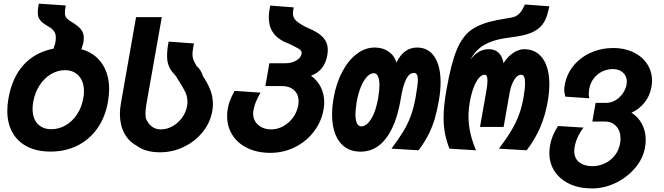

<svg xmlns="http://www.w3.org/2000/svg" viewBox="-20 -819 3640 1052"><path d="M20 -213Q20 -242 26.5 -281Q46.5 -394 108.8 -463Q171 -532 273 -552.5L283 -583.5Q286 -601.5 286 -614Q286 -629.5 280.5 -640.5Q275 -651.5 261 -664Q229 -683 215.5 -693.2Q202 -703.5 194.5 -716.8Q187 -730 187 -751.5Q187 -769 192.5 -799L340.5 -789Q335.5 -763.5 335.5 -749Q335.5 -735 339.5 -727.8Q343.5 -720.5 350 -715Q356.5 -709.5 359 -707Q389.5 -689.5 406.5 -675.2Q423.5 -661 431.2 -646Q439 -631 439 -611Q439 -600.5 436.5 -584L426 -549Q497.5 -530 537.8 -472.2Q578 -414.5 578 -329.5Q578 -300 571.5 -261Q556.5 -176.5 513.2 -115.2Q470 -54 404.2 -21.2Q338.5 11.5 257.5 11.5Q183.5 11.5 130.2 -15.2Q77 -42 48.5 -92.5Q20 -143 20 -213ZM436.5 -281Q440 -300 440 -318.5Q440 -372 411.8 -403.2Q383.5 -434.5 336 -434.5Q295.5 -434.5 258.8 -412.5Q222 -390.5 196.5 -351Q171 -311.5 162 -261Q158.5 -242 158.5 -222.5Q158.5 -170 186.2 -140.5Q214 -111 261 -111Q302 -111 339 -132Q376 -153 401.8 -191.8Q427.5 -230.5 436.5 -281Z M727.5 -21.5Q684 -45 660.5 -90.2Q637 -135.5 637 -195Q637 -221.5 642.5 -253L725.5 -725H866.5L782 -247.5Q777 -217.5 777 -199.5Q777 -184.5 779 -171Q790 -143 811 -126.5Q832 -110 861 -110Q894 -110 924.8 -127Q955.5 -144 977.2 -173.5Q999 -203 1005 -238.5Q1007 -249 1007 -261.5Q1007 -289 996 -313Q985 -337 960 -376L943 -403Q925.5 -422.5 916.8 -434.5Q908 -446.5 901.8 -466.2Q895.5 -486 895.5 -515Q895.5 -548 904 -591L1042.5 -581Q1039 -562.5 1036.8 -547.2Q1034.5 -532 1034.5 -521.5Q1034.5 -506 1039.5 -492.5Q1044.5 -479 1057.5 -457Q1069 -448 1078.2 -432.8Q1087.5 -417.5 1093 -399.5Q1113 -371.5 1129.8 -332.8Q1146.5 -294 1146.5 -247Q1146.5 -227.5 1143 -210Q1132 -147 1090.5 -95.5Q1049 -44 987.2 -14.2Q925.5 15.5 856.5 15.5Q776.5 15.5 727.5 -21.5Z M1224.5 -182.5Q1224.5 -204.5 1228 -224Q1232 -246 1239.8 -267.2Q1247.5 -288.5 1265.5 -321L1407.5 -311.5Q1391 -283 1382 -261Q1373 -239 1369 -216Q1367 -206.5 1367 -196.5Q1367 -170.5 1380.2 -150.8Q1393.5 -131 1416 -120.5Q1438.5 -110 1465.5 -110Q1501 -110 1532.8 -127.8Q1564.5 -145.5 1586 -175.5Q1607.5 -205.5 1614 -241.5Q1616 -251.5 1616 -263.5Q1616 -302 1591.2 -324.8Q1566.5 -347.5 1525 -347.5H1434L1456 -472.5H1545Q1577.5 -472.5 1603 -487.2Q1628.5 -502 1633 -525.5Q1634 -534.5 1629 -541.2Q1624 -548 1613.2 -554Q1602.5 -560 1578.5 -572L1564 -579Q1506 -600.5 1479.5 -635.8Q1453 -671 1453 -723.5Q1453 -753.5 1460.5 -788.5L1589 -778.5Q1585 -753.5 1585 -745.5Q1585 -725 1599 -709.2Q1613 -693.5 1653 -672.5Q1694.5 -655 1720.5 -638.5Q1746.5 -622 1761.2 -599.5Q1776 -577 1776 -545.5Q1776 -534 1773.5 -517.5Q1766 -474 1744 -446.2Q1722 -418.5 1684 -404Q1719 -379 1737.8 -341Q1756.5 -303 1756.5 -258Q1756.5 -238 1753 -220Q1741 -151.5 1699.2 -97.2Q1657.5 -43 1595.2 -12.2Q1533 18.5 1461 18.5Q1391 18.5 1337.2 -7Q1283.5 -32.5 1254 -78.2Q1224.5 -124 1224.5 -182.5Z M1799.5 -191Q1799.5 -232.5 1808 -282.5Q1822 -362.5 1855 -425.2Q1888 -488 1934.2 -523.2Q1980.5 -558.5 2033 -558.5Q2077.5 -558.5 2109.2 -536.5Q2141 -514.5 2152 -476Q2192 -558.5 2265 -558.5Q2327 -558.5 2360.5 -508Q2394 -457.5 2394 -368.5Q2394 -321 2384.5 -267.5Q2374.5 -211 2362.2 -168.8Q2350 -126.5 2329 -84.2Q2308 -42 2273.5 4.5L2125 -4.5Q2167.5 -62 2190.5 -100Q2213.5 -138 2230 -181.8Q2246.5 -225.5 2257.5 -287L2259.5 -300.5Q2264.5 -329 2267 -347.8Q2269.5 -366.5 2269.5 -381Q2269.5 -419.5 2249 -419.5Q2223 -419.5 2206.5 -387.2Q2190 -355 2181 -305.5L2174 -267.5Q2150.5 -134 2095 -61Q2039.5 12 1955.5 12Q1906 12 1871 -12.5Q1836 -37 1817.8 -82.5Q1799.5 -128 1799.5 -191ZM2052 -281.5Q2059 -323.5 2059 -351Q2059 -383.5 2051 -400.8Q2043 -418 2028 -418Q2009.5 -418 1991.2 -399Q1973 -380 1958 -344.5Q1943 -309 1934.5 -261.5Q1927.5 -219.5 1927.5 -192.5Q1927.5 -160.5 1935.8 -143.5Q1944 -126.5 1959 -126.5Q1978.5 -126.5 1996.5 -144.8Q2014.5 -163 2029 -198Q2043.5 -233 2052 -281.5Z M2410.5 -173.5Q2410.5 -240.5 2427 -331Q2452 -473 2483.2 -547.5Q2514.5 -622 2564.5 -656.8Q2614.5 -691.5 2704 -709L2786 -723.5Q2811 -728.5 2827 -746.2Q2843 -764 2856 -794.5L2990 -784.5Q2981.5 -748 2976.8 -733.2Q2972 -718.5 2963.5 -702Q2944.5 -668 2909.2 -648.5Q2874 -629 2814.5 -619.5L2740 -608.5Q2679 -599 2633.2 -573Q2587.5 -547 2557.5 -492.5Q2582 -523.5 2605.8 -536.5Q2629.5 -549.5 2658 -549.5Q2725 -549.5 2739 -473Q2762.5 -510 2792.8 -529.8Q2823 -549.5 2852.5 -549.5Q2895 -549.5 2926 -527Q2957 -504.5 2973.5 -461.2Q2990 -418 2990 -357.5Q2990 -314.5 2981 -262.5Q2968 -187.5 2940.2 -122Q2912.5 -56.5 2865.5 4.5L2713.5 -4.5Q2775.5 -85.5 2805.2 -147Q2835 -208.5 2847.5 -279Q2857 -333.5 2857 -363.5Q2857 -409.5 2836 -409.5Q2814 -409.5 2796.8 -380.8Q2779.5 -352 2772 -309L2739.5 -123.5H2610L2644.5 -319Q2651 -355 2651 -377Q2651 -393 2647.2 -401.2Q2643.5 -409.5 2635 -409.5Q2619 -409.5 2603.5 -391.2Q2588 -373 2575 -339Q2562 -305 2554 -259.5Q2547 -219 2547 -180.5Q2547 -137.5 2556.8 -92.2Q2566.5 -47 2588 4.5L2442.5 -4.5Q2426.5 -45 2418.5 -86Q2410.5 -127 2410.5 -173.5Z M2990 18Q2990 -0.5 2994 -23Q2998.5 -49 3007.8 -72Q3017 -95 3037 -128.5L3177 -120Q3137.5 -67.5 3128.5 -13Q3126.5 -2.5 3126.5 9Q3126.5 49 3154 70.2Q3181.5 91.5 3226.5 91.5Q3261 91.5 3293.2 76.5Q3325.5 61.5 3348 33.5Q3370.5 5.5 3377.5 -32Q3380 -48 3380 -59Q3380 -101 3356.8 -127Q3333.5 -153 3295.5 -153H3225.5L3243.5 -255.5H3304.5Q3328 -255.5 3351.2 -269Q3374.5 -282.5 3391.2 -305.5Q3408 -328.5 3413 -356Q3414.5 -363.5 3414.5 -371.5Q3414.5 -402 3393.5 -421.2Q3372.5 -440.5 3338.5 -440.5Q3306.5 -440.5 3279 -427Q3251.5 -413.5 3233 -389Q3214.5 -364.5 3209 -333Q3208.5 -331 3207.2 -322.5Q3206 -314 3206 -305Q3206 -293.5 3209 -280.5L3078 -289.5Q3077 -293.5 3074.2 -304.5Q3071.5 -315.5 3071.5 -327.5Q3071.5 -338 3074.5 -353.5Q3084.5 -412.5 3122 -458.5Q3159.5 -504.5 3216.8 -530.2Q3274 -556 3341 -556Q3402 -556 3450.2 -532.8Q3498.5 -509.5 3525.5 -468.8Q3552.5 -428 3552.5 -377Q3552.5 -361 3549.5 -343.5Q3541 -293.5 3511 -256.5Q3481 -219.5 3440 -201.5Q3476 -179 3497 -140.2Q3518 -101.5 3518 -52Q3518 -33 3514 -10Q3503.5 49.5 3460.2 101Q3417 152.5 3353.8 183Q3290.5 213.5 3223.5 213.5Q3154 213.5 3101 188.8Q3048 164 3019 119.8Q2990 75.5 2990 18Z"/></svg>

Font: JuliaMono ExtraBoldItalic
Style: Regular
Weight: 800
Italic angle: -9°
Monospace: yes
Designer: cormullion
Foundry: corm
Version: Version 0.049; ttfautohint (v1.8.4)